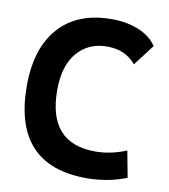

<svg xmlns="http://www.w3.org/2000/svg" viewBox="-81 -772 747 850"><g transform="rotate(10 293.0 -346.5)"><path d="M365.2 9.8Q33.7 9.8 33.7 -347.7Q33.7 -517.1 117.2 -610.1Q200.7 -703.1 353.5 -703.1Q422.4 -703.1 475.6 -680.9Q528.8 -658.7 556.2 -617.7L483.9 -522.9Q437.5 -580.1 354.5 -580.1Q270.5 -580.1 220 -520.8Q169.4 -461.4 169.4 -352.5Q169.4 -113.3 381.8 -113.3Q452.6 -113.3 521.5 -142.6L543.9 -23.4Q459 9.8 365.2 9.8Z"/></g></svg>

Font: CaskaydiaMono NF
Style: Bold
Weight: 700
Designer: Aaron Bell
Foundry: Saja Typeworks
Version: Version 2111.001; ttfautohint (v1.8.4);Nerd Fonts 3.1.1